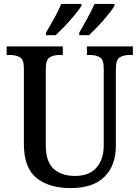

<svg xmlns="http://www.w3.org/2000/svg" viewBox="-20 -951 713 981"><path d="M342 10Q230 10 166 -42Q102 -94 102 -216V-603Q102 -647 81.5 -658.5Q61 -670 32 -670H14V-714H301V-670H283Q254 -670 234 -658Q214 -646 214 -599V-210Q214 -123 255 -87.5Q296 -52 363 -52Q436 -52 473 -94.5Q510 -137 510 -208V-603Q510 -647 490 -658.5Q470 -670 441 -670H424V-714H659V-670H641Q612 -670 592 -658Q572 -646 572 -599V-206Q572 -106 514 -48Q456 10 342 10ZM385 -784Q405 -818 426.5 -857.5Q448 -897 463 -931H565V-921Q555 -904 532 -875.5Q509 -847 482 -818.5Q455 -790 434 -771H385ZM215 -784Q235 -818 257 -857.5Q279 -897 293 -931H396V-921Q386 -904 362.5 -875.5Q339 -847 312 -818.5Q285 -790 264 -771H215Z"/></svg>

Font: Noto Serif Tamil SemiCondensed Medium
Style: Italic
Weight: 500
Width: 4
Italic angle: -12°
Designer: Indian Type Foundry, Tom Grace, and the Monotype Design Team
Foundry: Monotype Imaging Inc.
Version: Version 2.003; ttfautohint (v1.8.4.7-5d5b)